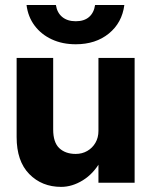

<svg xmlns="http://www.w3.org/2000/svg" viewBox="-20 -732 606 769"><path d="M478 -712H360.8Q356.2 -680.8 336.6 -663.9Q317 -646.9 283.4 -646.9Q250.1 -646.9 229.4 -663.9Q208.7 -680.8 203.9 -712H86.3Q92.1 -664.8 118.6 -629.4Q145.1 -594 187.4 -574.4Q229.7 -554.7 283.4 -554.7Q363.3 -554.7 416.1 -597.8Q468.9 -640.9 478 -712ZM193 -213.3V-500H46.6V-183Q46.6 -86.5 97.1 -35Q147.6 16.5 224.9 16.5Q269 16.5 311.8 -9.9Q354.5 -36.3 382.2 -85.2Q409.9 -134.2 409.9 -201.8L374.3 -207.8Q374.3 -180.9 362.3 -160.2Q350.3 -139.4 329.7 -127.5Q309 -115.5 283.2 -115.5Q242.1 -115.5 217.5 -138.6Q193 -161.7 193 -213.3ZM519.2 0V-500H374.3V0Z"/></svg>

Font: Overused Grotesk Light
Style: Regular
Weight: 300
Designer: RandomMaerks
Version: Version 0.005